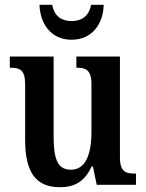

<svg xmlns="http://www.w3.org/2000/svg" viewBox="-20 -772 610 802"><path d="M279 -606C368 -606 412 -677 413 -752H361C351 -704 321 -684 279 -684C237 -684 207 -704 198 -752H145C147 -677 190 -606 279 -606ZM230 10C290 10 333 -12 363 -77H368L384 0H548V-47H542C507 -47 481 -54 481 -113V-536H299V-489H303C337 -489 362 -481 362 -420V-221C362 -126 337 -63 276 -63C219 -63 204 -111 204 -202V-536H21V-489H25C65 -489 85 -478 85 -420V-187C85 -51 131 10 230 10Z"/></svg>

Font: Noto Serif Devanagari Condensed SemiBold
Style: Regular
Weight: 600
Width: 3
Designer: Universal Thirst, Indian Type Foundry and the Monotype Design Team
Foundry: Monotype Imaging Inc.
Version: Version 2.004